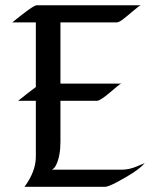

<svg xmlns="http://www.w3.org/2000/svg" viewBox="-20 -723 593 743"><path d="M27.3 -636.2Q108.4 -702.6 122.1 -702.6H525.4Q520 -702.1 493.7 -679.4Q467.3 -656.7 453.4 -646.5Q439.5 -636.2 430.7 -636.2H213.9V-399.4H450.7Q445.3 -398.9 433.1 -388.4Q420.9 -377.9 406.2 -365.7Q367.7 -333 355.5 -333H213.9V-173.8Q213.9 -119.6 197.3 -85Q190.9 -71.3 180.7 -66.4H452.1Q480 -66.4 509.8 -79.1L540 -91.8Q515.1 -62 433.6 -18.6Q398.4 0 386.2 0H74.7Q118.7 -59.6 118.7 -116.7V-333H50.3Q92.8 -367.2 118.7 -386.2V-636.2Z"/></svg>

Font: Fondamento
Style: Regular
Weight: 400
Version: Version 1.000